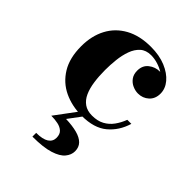

<svg xmlns="http://www.w3.org/2000/svg" viewBox="-206 -579 942 942"><g transform="rotate(45 264.5 -108.5)"><path d="M284.5 10Q216.5 10 161.2 -16.2Q106 -42.5 73.5 -95.8Q41 -149 41 -230Q41 -301.5 69.5 -355.5Q98 -409.5 152.8 -439.8Q207.5 -470 285.5 -470Q344 -470 388 -451.8Q432 -433.5 456.5 -404.2Q481 -375 481 -340.5Q481 -304.5 457.8 -283.5Q434.5 -262.5 402 -262.5Q383.5 -262.5 364.5 -270.8Q345.5 -279 332.8 -296.2Q320 -313.5 320 -339.5Q320 -375.5 345 -395.2Q370 -415 402 -415Q433 -415 456.5 -395.8Q480 -376.5 480 -340.5H454Q454 -363 441 -381.5Q428 -400 407 -413.5Q386 -427 362 -434.2Q338 -441.5 315.5 -441.5Q280 -441.5 258.5 -422Q237 -402.5 225.8 -371Q214.5 -339.5 210.5 -302.5Q206.5 -265.5 206.5 -230Q206.5 -187 211.8 -150Q217 -113 229.5 -85.2Q242 -57.5 264 -42Q286 -26.5 319 -26.5Q357 -26.5 383.2 -40.8Q409.5 -55 427.2 -79.5Q445 -104 456.5 -134.5H484.5Q465 -69.5 417.2 -29.8Q369.5 10 284.5 10ZM185.5 253V227Q230 227 251.8 213Q273.5 199 273.5 173.5Q273.5 149 260 136.5Q246.5 124 225 119.5Q203.5 115 178.5 115L266.5 -3.5H299.5L241 75Q286 76.5 318.2 85Q350.5 93.5 367.5 110.8Q384.5 128 384.5 156Q384.5 181 366.2 203.2Q348 225.5 304.5 239.2Q261 253 185.5 253Z"/></g></svg>

Font: Bodoni Moda SC 9pt
Style: Bold
Weight: 700
Designer: Owen Earl
Foundry: indestructible type
Version: Version 2.005